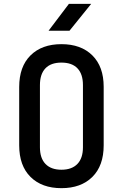

<svg xmlns="http://www.w3.org/2000/svg" viewBox="-20 -970 640 1000"><path d="M300 10Q198 10 139 -48.5Q80 -107 80 -213V-517Q80 -623 139 -681.5Q198 -740 300 -740Q402 -740 461 -681.5Q520 -623 520 -518V-213Q520 -107 461 -48.5Q402 10 300 10ZM300 -86Q354 -86 383 -116Q412 -146 412 -203V-527Q412 -584 383.5 -614Q355 -644 300 -644Q245 -644 216.5 -614Q188 -584 188 -527V-203Q188 -146 217 -116Q246 -86 300 -86ZM233 -810 339 -950H455L342 -810Z"/></svg>

Font: JetBrains Mono NL SemiBold
Style: Regular
Weight: 600
Designer: Philipp Nurullin, Konstantin Bulenkov
Foundry: JetBrains
Version: Version 2.304; ttfautohint (v1.8.4.7-5d5b)